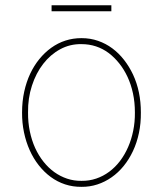

<svg xmlns="http://www.w3.org/2000/svg" viewBox="-20 -699 620 730"><path d="M63.6 0ZM289.8 11.4Q257.1 11.7 227.5 2Q197.8 -7.8 172.8 -26.3Q147.7 -44.7 127.3 -70.7Q106.9 -96.6 92.9 -128Q78.8 -159.4 71.2 -195.8Q63.6 -232.2 63.9 -271.3Q63.9 -313.6 72.1 -350.7Q80.3 -387.8 94.8 -418.7Q109.4 -449.6 129.6 -474.4Q149.9 -499.3 174.4 -517Q225.9 -554 289.8 -554Q323.5 -554 353 -543.7Q382.5 -533.4 407.1 -515.1Q431.8 -496.8 451.7 -471.2Q471.6 -445.7 485.8 -415.5Q515.6 -351.6 515.6 -271.3Q516 -230.1 508.2 -193.2Q500.4 -156.2 485.6 -124.8Q470.9 -93.4 450.3 -68Q429.7 -42.6 404.3 -24.9Q378.9 -7.1 350 2.3Q321 11.7 289.8 11.4ZM289.8 -11.4Q319.2 -11 345.9 -20.1Q372.5 -29.1 395.2 -46Q418 -62.9 436.1 -86.6Q454.2 -110.4 467 -139.6Q479.8 -168.7 486.5 -202.1Q493.3 -235.4 492.9 -271.3Q492.9 -310 485.6 -343.9Q478.3 -377.8 465 -406.4Q451.7 -435 433.4 -457.9Q415.1 -480.8 393.5 -497.2Q347.7 -531.2 289.8 -531.2Q246.1 -532 208.8 -511.7Q171.5 -491.5 144.2 -456.1Q116.8 -420.8 101.4 -373.2Q85.9 -325.6 86.6 -271.3Q86.3 -233.7 93.4 -199.6Q100.5 -165.5 113.6 -136.5Q126.8 -107.6 145.4 -84.2Q164.1 -60.7 186.6 -44.6Q209.2 -28.4 235.3 -19.7Q261.4 -11 289.8 -11.4ZM403.4 -656.2H176.1V-679H403.4Z"/></svg>

Font: Linik Sans Thin
Style: Regular
Weight: 100
Designer: Fonts by Rasmus Andersson / Changes by Cristiano Sobral with parts from Marc Monis
Foundry: rsms
Version: Version 3.020; ttfautohint (v1.6)